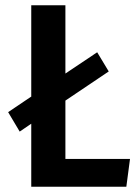

<svg xmlns="http://www.w3.org/2000/svg" viewBox="-20 -711 526 731"><path d="M229 -106H475L461 0H99V-240L55 -210L11 -284L97 -342L99 -343V-691H229V-431L350 -512L394 -439L229 -328Z"/></svg>

Font: Fira Sans Condensed Medium
Style: Regular
Weight: 500
Width: 3
Designer: Carrois Corporate & Edenspiekermann AG
Foundry: Carrois Corporate GbR & Edenspiekermann AG
Version: Version 4.203;PS 004.203;hotconv 1.0.88;makeotf.lib2.5.64775